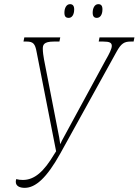

<svg xmlns="http://www.w3.org/2000/svg" viewBox="-20 -894 667 924"><path d="M446 -808C462 -808 473 -823 473 -849C473 -867 466 -874 453 -874C435 -874 426 -854 426 -833C426 -814 434 -808 446 -808ZM311 -808C326 -808 337 -823 337 -849C337 -867 329 -874 317 -874C299 -874 290 -854 290 -833C290 -814 297 -808 311 -808ZM99 10C151 10 205 -38 270 -155L541 -645C563 -685 578 -694 609 -694H623L627 -714H459L455 -694H477C508 -694 518 -688 518 -673C518 -659 506 -635 488 -604L286 -232C280 -221 275 -212 270 -200C268 -211 267 -221 265 -232L192 -607C189 -623 186 -644 186 -659C186 -677 189 -694 239 -694H266L270 -714H97L93 -694H108C140 -694 149 -683 156 -645L250 -166L241 -152C191 -68 146 -28 90 -28C80 -28 69 -29 58 -32C57 -28 56 -24 56 -19C56 1 74 10 99 10Z"/></svg>

Font: Noto Serif Condensed Thin
Style: Italic
Weight: 100
Width: 3
Italic angle: -12°
Designer: Monotype Design Team
Foundry: Monotype Imaging Inc.
Version: Version 2.013